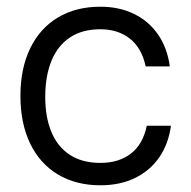

<svg xmlns="http://www.w3.org/2000/svg" viewBox="-20 -549 576 578"><path d="M41.5 -260.3Q41.5 -342.8 70.8 -403.3Q100.1 -463.9 154.3 -496.3Q208.5 -528.8 282.2 -528.8Q339.4 -528.8 384 -506.8Q428.7 -484.9 456.3 -444.3Q483.9 -403.8 491.2 -349.1H418.5Q406.7 -404.8 370.8 -432.9Q335 -460.9 282.2 -460.9Q227.5 -460.9 190.7 -436.3Q153.8 -411.6 135.3 -366.7Q116.7 -321.8 116.2 -260.3Q115.7 -198.2 134.3 -152.8Q152.8 -107.4 190.2 -83Q227.5 -58.6 282.2 -58.6Q337.4 -58.6 373.8 -86.4Q410.2 -114.3 421.9 -170.4H494.6Q487.3 -115.7 459.5 -75.4Q431.6 -35.2 386.5 -13.2Q341.3 8.8 282.2 8.8Q209 8.8 154.5 -23.7Q100.1 -56.2 70.8 -116.9Q41.5 -177.7 41.5 -260.3Z"/></svg>

Font: Wand UI Pro
Style: Regular
Weight: 400
Designer: Andreas Faust
Version: Version 1.003;FEAKit 1.0